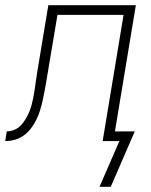

<svg xmlns="http://www.w3.org/2000/svg" viewBox="-59 -540 579 735"><path d="M322 175 398 0H334L414 -483H161L118 -227Q115 -209 111.5 -190.5Q108 -172 104 -154Q100 -136 94.5 -118Q89 -100 80.5 -82.5Q72 -65 60 -49Q48 -33 32 -21.5Q16 -10 -2 -5Q-20 0 -39 0L-33 -37Q-21 -37 -9 -41Q3 -45 13 -53Q23 -61 30.5 -71.5Q38 -82 44 -93Q50 -104 54.5 -115.5Q59 -127 62 -138.5Q65 -150 67.5 -162Q70 -174 72 -186Q75 -205 77.5 -223.5Q80 -242 83 -261L126 -520H461L381 -37H457L365 175Z"/></svg>

Font: Iosevka Curly Extralight
Style: Italic
Weight: 200
Italic angle: -9°
Monospace: yes
Designer: Belleve Invis
Foundry: Belleve Invis
Version: Version 22.1.2; ttfautohint (v1.8.4)